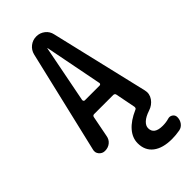

<svg xmlns="http://www.w3.org/2000/svg" viewBox="-291 -796 1082 1082"><g transform="rotate(-45 250.0 -255.0)"><path d="M246.1 -638.7 178.7 -293.9Q178.7 -289.1 181.2 -285.6Q183.6 -282.2 188.5 -282.2H305.7Q310.5 -282.2 313.5 -285.6Q316.4 -289.1 315.4 -293.9L248 -638.7Q248 -639.6 247.1 -639.6Q246.1 -639.6 246.1 -638.7ZM67.4 0Q45.9 0 32.2 -16.6Q18.6 -33.2 24.4 -53.7L168.9 -667Q175.8 -695.3 198.2 -712.9Q220.7 -730.5 249.5 -730.5Q278.3 -730.5 300.8 -712.9Q323.2 -695.3 329.1 -667L466.8 -83Q474.6 -50.8 455.6 -23.4Q436.5 3.9 403.3 14.6Q367.2 26.4 348.1 43.9Q329.1 61.5 329.1 81.1Q329.1 129.9 397.5 129.9Q424.8 129.9 447.3 123Q462.9 118.2 476.6 127.4Q490.2 136.7 490.2 153.3Q490.2 175.8 477.5 192.9Q464.8 210 444.3 213.9Q413.1 219.7 381.8 219.7Q308.6 219.7 268.1 188.5Q227.5 157.2 227.5 99.6Q227.5 56.6 259.3 20Q291 -16.6 351.6 -43Q361.3 -45.9 360.4 -58.6L336.9 -178.7Q335 -189.5 323.2 -190.4H170.9Q159.2 -190.4 157.2 -178.7L132.8 -53.7Q128.9 -29.3 110.8 -14.6Q92.8 0 67.4 0Z"/></g></svg>

Font: Rounded-X Mgen+ 2m medium
Style: Regular
Weight: 500
Designer: [Source Han Sans]
Ryoko NISHIZUKA  (kana & ideographs); Paul D. Hunt (Latin, Greek & Cyrillic); Wenlong ZHANG  (bopomofo
Version: Version 1.059.20150602